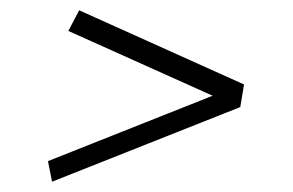

<svg xmlns="http://www.w3.org/2000/svg" viewBox="-20 -417 569 373"><path d="M73.2 -104 393.1 -231 112.8 -356.9 133.8 -397 454.1 -252.9 446.8 -209 81.1 -64Z"/></svg>

Font: Dihjauti S
Style: Italic
Weight: 400
Italic angle: -9°
Designer: T. Christopher White
Version: Version 3.0.0